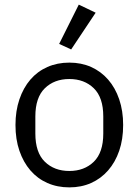

<svg xmlns="http://www.w3.org/2000/svg" viewBox="-20 -799 600 831"><path d="M280 12Q228 12 185 -7Q142 -26 111.5 -61.5Q81 -97 64 -146.5Q47 -196 47 -258Q47 -319 64 -369Q81 -419 111.5 -454.5Q142 -490 185 -509Q228 -528 280 -528Q332 -528 374.5 -509Q417 -490 448 -454.5Q479 -419 496 -369Q513 -319 513 -258Q513 -196 496 -146.5Q479 -97 448 -61.5Q417 -26 374.5 -7Q332 12 280 12ZM280 -59Q345 -59 386 -99Q427 -139 427 -221V-295Q427 -377 386 -417Q345 -457 280 -457Q215 -457 174 -417Q133 -377 133 -295V-221Q133 -139 174 -99Q215 -59 280 -59ZM288 -585 236 -609 321 -779 394 -744Z"/></svg>

Font: IBM Plex Sans Arabic
Style: Regular
Weight: 400
Designer: Mike Abbink, Paul van der Laan, Pieter van Rosmalen, Wael Morcos, Khajak Apelian
Foundry: Bold Monday
Version: Version 1.005